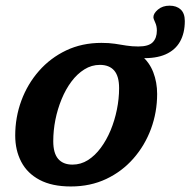

<svg xmlns="http://www.w3.org/2000/svg" viewBox="-20 -662 688 694"><path d="M242 -67Q272 -67 297.8 -83.2Q323.5 -99.5 344.2 -127.5Q365 -155.5 379.8 -191Q394.5 -226.5 402.5 -265.8Q410.5 -305 410.5 -343.5Q410.5 -386.5 392.8 -407Q375 -427.5 341 -427.5Q311 -427.5 285 -411.2Q259 -395 238.2 -367.2Q217.5 -339.5 202.8 -303.8Q188 -268 180.2 -229Q172.5 -190 172.5 -151.5Q172.5 -108.5 190.2 -87.8Q208 -67 242 -67ZM548 -322.5Q548 -256.5 525.8 -196.2Q503.5 -136 462.2 -89Q421 -42 363.8 -15Q306.5 12 236 12Q168 12 123.2 -11.8Q78.5 -35.5 56.8 -77.2Q35 -119 35 -172Q35 -238 57.2 -298.2Q79.5 -358.5 120.8 -405.5Q162 -452.5 219.2 -479.8Q276.5 -507 346.5 -507Q374 -507 395.5 -503.8Q417 -500.5 437 -497.2Q457 -494 480 -494Q517 -494 532 -509.2Q547 -524.5 547 -551.5Q547 -568 540.8 -581Q534.5 -594 534.5 -600Q534.5 -613.5 551 -627.5Q567.5 -641.5 593 -641.5Q618 -641.5 633 -627.8Q648 -614 648 -586Q648 -542.5 630.8 -511.8Q613.5 -481 578.5 -465.5Q543.5 -450 489.5 -452L491.5 -460.5Q520 -437 534 -400.8Q548 -364.5 548 -322.5Z"/></svg>

Font: Newsreader 9pt SemiBold
Style: Italic
Weight: 600
Italic angle: -17°
Designer: Hugues Gentile
Foundry: Production Type
Version: Version 1.003